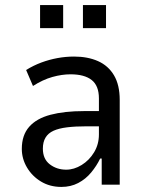

<svg xmlns="http://www.w3.org/2000/svg" viewBox="-20 -728 572 757"><path d="M222 9Q177 9 142 -12Q107 -33 86.5 -67.5Q66 -102 66 -141Q66 -195 95 -228Q124 -261 179 -275.5Q234 -290 311 -290H383V-230H322Q277 -230 244.5 -226Q212 -222 191 -212.5Q170 -203 159.5 -185.5Q149 -168 149 -142Q149 -101 176.5 -80Q204 -59 241 -59Q272 -59 302 -77.5Q332 -96 351 -127.5Q370 -159 370 -198V-340Q370 -390 341.5 -412.5Q313 -435 258 -435Q224 -435 186.5 -424.5Q149 -414 110 -389L83 -452Q112 -470 143 -481.5Q174 -493 206.5 -499Q239 -505 272 -505Q326 -505 366.5 -487Q407 -469 429.5 -431Q452 -393 452 -334V0H381V-103H375Q361 -74 339.5 -48Q318 -22 288.5 -6.5Q259 9 222 9ZM307 -617V-708H398V-617ZM138 -617V-708H229V-617Z"/></svg>

Font: Nunito Sans 7pt Condensed
Style: Regular
Weight: 400
Width: 3
Designer: Vernon Adams
Foundry: Vernon Adams
Version: Version 3.101;gftools[0.9.27]